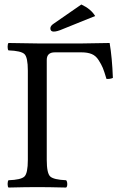

<svg xmlns="http://www.w3.org/2000/svg" viewBox="-20 -840 537 862"><path d="M345.2 -819.8Q388.2 -799.8 407.2 -768.1L263.2 -710Q235.4 -697.8 221.2 -698.2Q206.1 -698.2 206.1 -712.9Q206.1 -724.1 221.2 -733.9ZM147 -645H352.1Q433.1 -646 472.2 -647Q483.4 -582 486.8 -490.2Q473.6 -484.4 458 -485.8Q448.2 -519 441.7 -534.9Q435.1 -550.8 422.6 -570.3Q410.2 -589.8 391.6 -597.4Q373 -605 346.2 -605H226.1Q189.9 -605 189.9 -570.8V-122.1Q189.9 -62 205.6 -47.6Q221.2 -33.2 276.9 -30.8Q281.7 -25.9 282 -13.9Q282.2 -2 276.9 2Q196.8 0 147.9 0Q96.2 0 18.1 2Q14.2 -2 14.2 -13.9Q14.2 -25.9 18.1 -30.8Q74.2 -32.7 89.6 -47.4Q105 -62 105 -122.1V-522.9Q105 -583 89.6 -597.4Q74.2 -611.8 18.1 -613.8Q14.2 -617.7 14.2 -629.9Q14.2 -642.1 18.1 -647Z"/></svg>

Font: Linux Libertine O
Style: Regular
Weight: 400
Designer: Philipp H. Poll
Foundry: Philipp H. Poll
Version: Version 5.3.0